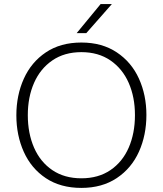

<svg xmlns="http://www.w3.org/2000/svg" viewBox="-20 -902 796 939"><path d="M60 0ZM60 -338Q60 -436 96.5 -517Q133 -598 204.5 -646Q276 -694 378 -694Q479 -694 551 -646Q623 -598 659.5 -517.5Q696 -437 696 -340Q696 -241 659.5 -160Q623 -79 551 -31Q479 17 378 17Q276 17 204.5 -30.5Q133 -78 96.5 -159Q60 -240 60 -338ZM640 -339Q640 -427 609.5 -496.5Q579 -566 520 -606.5Q461 -647 378 -647Q295 -647 236 -606.5Q177 -566 146.5 -496.5Q116 -427 116 -339Q116 -250 146.5 -180Q177 -110 236 -70Q295 -30 378 -30Q461 -30 520 -70Q579 -110 609.5 -180Q640 -250 640 -339ZM472 -882H527L402 -740H355Z"/></svg>

Font: Martel Sans ExtraLight
Style: Regular
Weight: 275
Designer: Dan Reynolds and Mathieu Réguer
Foundry: Dan Reynolds and Mathieu Réguer
Version: Version 1.002; ttfautohint (v1.1) -l 5 -r 5 -G 72 -x 0 -D la